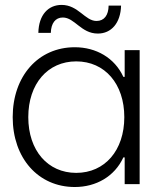

<svg xmlns="http://www.w3.org/2000/svg" viewBox="-20 -750 647 782"><path d="M284.7 11.7C371.1 11.7 446.8 -31.2 482.4 -108.9H487.8V0H548.8V-545.9H487.8V-437H482.4C446.8 -514.6 371.1 -557.6 284.7 -557.6C135.7 -557.6 31.7 -439.9 31.7 -272.9C31.7 -106 135.7 11.7 284.7 11.7ZM95.2 -272.9C95.2 -408.7 174.3 -500 290.5 -500C407.2 -500 486.3 -408.2 486.3 -272.9C486.3 -137.7 407.2 -45.9 290.5 -45.9C174.3 -45.9 95.2 -137.2 95.2 -272.9ZM136.2 -616.2H187C188 -655.3 205.6 -678.7 235.8 -678.7C284.2 -678.7 310.1 -613.3 378.4 -613.3C433.1 -613.3 471.2 -655.8 473.1 -727.1H422.4C421.9 -688.5 404.8 -664.6 373 -664.6C326.2 -664.6 298.8 -730 231 -730C176.8 -730 137.7 -689.9 136.2 -616.2Z"/></svg>

Font: Guggenheim Sans Display Light
Style: Regular
Weight: 300
Designer: Modified by Tom Baber under direction of Pentagram Design 2023
Foundry: rsms
Version: Version 1.001;Glyphs 3.1.2 (3151)